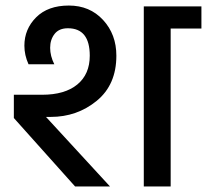

<svg xmlns="http://www.w3.org/2000/svg" viewBox="-20 -673 747 693"><path d="M499 -650H707V-570H596V0H499ZM68 -508Q68 -568 110.5 -610.5Q153 -653 228.5 -653Q304 -653 352 -601Q400 -549 400 -472Q400 -367 329 -309Q258 -251 163 -251H146L377 0H251L30 -247V-331H132Q214 -331 259 -368Q304 -405 304 -472Q304 -571 225 -571Q193 -571 177 -550.5Q161 -530 161 -500.5Q161 -471 176 -441H83Q68 -474 68 -508Z"/></svg>

Font: Hind Medium
Style: Regular
Weight: 500
Designer: Manushi Parikh, Satya Rajpurohit
Foundry: Indian Type Foundry
Version: Version 1.201;PS 1.0;hotconv 1.0.78;makeotf.lib2.5.61930; tt